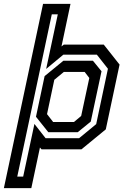

<svg xmlns="http://www.w3.org/2000/svg" viewBox="-61 -770 662 990"><path d="M-41 200 161 -750H302.5L256 -530.5L268 -540H474L555.5 -437L484.5 -103L359 0H153L145 -9.5L100.5 200ZM28 140.5H58.5L116.5 -131L174 -57.5H347L435 -130L495.5 -415.5L438.5 -488H265.5L177 -414.5L237 -696H206ZM188 -88.5 124.5 -168 169 -377.5 266 -457H418L462.5 -402.5L407 -143L340 -88.5ZM213 -141H320.5L357.5 -172L399.5 -368L375.5 -399H268L219 -358.5L181.5 -181.5Z"/></svg>

Font: Tourney Expanded SemiBold
Style: Italic
Weight: 600
Width: 7
Italic angle: -12°
Designer: Tyler Finck
Foundry: Etcetera Type Co
Version: Version 1.010; ttfautohint (v1.8.3)